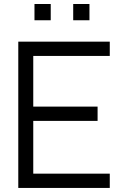

<svg xmlns="http://www.w3.org/2000/svg" viewBox="-20 -925 610 945"><path d="M340.3 -825.3V-905.3H420.3V-825.3ZM149.7 -825.3V-905.3H229.7V-825.3ZM70 0V-720H520.3V-649.7H143.7V-400.3H460.3V-330H143.7V-70.3H520.3V0Z"/></svg>

Font: Vela Sans GX ExtLt
Style: Regular
Weight: 200
Designer: Principal design: Mikhail Sharanda - project Manrope.
Design modification: Ravid Balaliev
Foundry: Mikhail Sharanda
Version: Version 1.001